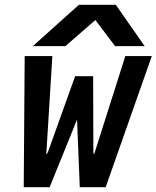

<svg xmlns="http://www.w3.org/2000/svg" viewBox="-20 -785 656 805"><path d="M83.5 -550H199.5L174 -137.5L180.5 -146L295 -465.5H370.5L371.5 -146L374.5 -137.5L505.5 -550H616.5L423 0H314.5L303 -283.5L188 0H79.5ZM311 -765H465.5L586.5 -591.5H462.5L380 -701L254 -591.5H117.5Z"/></svg>

Font: JuliaMono SemiBoldItalic
Style: Regular
Weight: 600
Italic angle: -9°
Monospace: yes
Designer: cormullion
Foundry: corm
Version: Version 0.049; ttfautohint (v1.8.4)